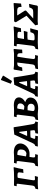

<svg xmlns="http://www.w3.org/2000/svg" viewBox="1593 -2410 825 4051"><g transform="rotate(-90 2005.5 -384.5)"><path d="M50 -50Q84 -55 97.5 -69Q111 -83 116 -117L152 -404Q154 -420 154 -424Q154 -436 148.5 -441Q143 -446 131 -446L107 -444L102 -452L115 -502Q160 -502 186 -501L270 -500Q423 -500 498 -510L503 -500Q479 -414 461 -308L381 -303Q383 -311 389 -339.5Q395 -368 395 -391Q395 -414 380.5 -421Q366 -428 324 -428Q302 -428 293 -426.5Q284 -425 281 -420Q278 -415 276 -403L229 -107Q227 -89 227 -85Q227 -70 233.5 -64.5Q240 -59 257 -59Q287 -59 310 -63L316 -53L300 3Q279 3 243 1L175 0Q110 0 36 8Z M634 -501 697 -500Q728 -500 764.5 -502Q801 -504 815 -505Q912 -505 958 -466.5Q1004 -428 1004 -372Q1004 -320 974 -274.5Q944 -229 895 -201.5Q846 -174 792 -174H720L710 -104Q709 -97 709 -85Q709 -68 716.5 -61.5Q724 -55 742 -55L776 -56Q776 -55 777 -53.5Q778 -52 778 -51L764 2Q752 2 719.5 1Q687 0 658 0Q633 0 585 2.5Q537 5 521 6L534 -50Q566 -55 579 -68.5Q592 -82 596 -115L632 -404Q633 -411 633 -422Q633 -435 628.5 -440.5Q624 -446 613 -446L585 -445L581 -452L594 -502Q618 -502 634 -501ZM877 -356Q877 -395 853 -413.5Q829 -432 778 -432Q767 -432 764.5 -429.5Q762 -427 760 -417Q745 -344 731 -248L796 -239Q836 -249 856.5 -279Q877 -309 877 -356Z M1463 -53 1467 -47 1455 2Q1444 2 1414.5 1Q1385 0 1354 0Q1311 0 1269 2.5Q1227 5 1215 6L1211 0L1221 -51Q1260 -55 1272 -61Q1284 -67 1284 -83Q1284 -95 1282 -103L1276 -156L1206 -157Q1186 -157 1165 -155Q1144 -153 1132 -152L1109 -98Q1102 -81 1102 -72Q1102 -62 1108.5 -57.5Q1115 -53 1131 -53H1164L1167 -48L1156 4Q1145 3 1107.5 1.5Q1070 0 1038 0Q1004 0 976 1Q948 2 939 2L952 -53Q970 -56 983 -67.5Q996 -79 1008 -103L1192 -496L1338 -510L1347 -504Q1354 -459 1375.5 -321Q1397 -183 1412 -107Q1416 -79 1427.5 -67Q1439 -55 1463 -53ZM1214 -225Q1243 -225 1270 -228L1248 -392H1235L1162 -225Z M1497 7 1509 -48Q1544 -55 1557 -67.5Q1570 -80 1574 -110L1611 -408Q1612 -414 1612 -423Q1612 -446 1592 -446L1565 -445L1559 -452L1573 -503Q1587 -503 1623 -501.5Q1659 -500 1688 -500Q1719 -500 1757 -502Q1795 -504 1810 -505Q1889 -505 1932.5 -477Q1976 -449 1976 -398Q1976 -318 1877 -265Q1923 -250 1948 -222.5Q1973 -195 1973 -158Q1973 -82 1911 -37Q1849 8 1744 8Q1640 0 1620 0Q1591 0 1550.5 3Q1510 6 1497 7ZM1788 -283Q1788 -281 1805 -292Q1822 -303 1835.5 -322.5Q1849 -342 1849 -372Q1849 -434 1755 -434Q1747 -434 1744 -431Q1741 -428 1739 -420Q1730 -381 1723 -330L1716 -291Q1725 -290 1752 -286.5Q1779 -283 1788 -283ZM1688 -108Q1685 -85 1700.5 -75Q1716 -65 1755 -65Q1795 -65 1818.5 -86.5Q1842 -108 1842 -146Q1842 -200 1776 -215H1705Z M2513 -53 2517 -47 2505 2Q2494 2 2464.5 1Q2435 0 2404 0Q2361 0 2319 2.5Q2277 5 2265 6L2261 0L2271 -51Q2310 -55 2322 -61Q2334 -67 2334 -83Q2334 -95 2332 -103L2326 -156L2256 -157Q2236 -157 2215 -155Q2194 -153 2182 -152L2159 -98Q2152 -81 2152 -72Q2152 -62 2158.5 -57.5Q2165 -53 2181 -53H2214L2217 -48L2206 4Q2195 3 2157.5 1.5Q2120 0 2088 0Q2054 0 2026 1Q1998 2 1989 2L2002 -53Q2020 -56 2033 -67.5Q2046 -79 2058 -103L2242 -496L2388 -510L2397 -504Q2404 -459 2425.5 -321Q2447 -183 2462 -107Q2466 -79 2477.5 -67Q2489 -55 2513 -53ZM2264 -225Q2293 -225 2320 -228L2298 -392H2285L2212 -225ZM2325 -549 2310 -547 2264 -570Q2298 -650 2342 -773L2354 -777L2431 -737L2434 -724Z M2608 -330 2532 -325Q2535 -341 2545 -396Q2555 -451 2562 -500L2573 -510L2654 -501H2903L2989 -510L2998 -500Q2992 -450 2988.5 -397.5Q2985 -345 2984 -330L2909 -325Q2910 -377 2905.5 -398Q2901 -419 2886.5 -425.5Q2872 -432 2836 -433Q2824 -370 2805 -243Q2786 -116 2786 -95Q2786 -74 2795 -65Q2804 -56 2824 -56Q2840 -56 2851.5 -57Q2863 -58 2866 -58L2869 -54L2855 4Q2839 3 2795.5 1.5Q2752 0 2712 0Q2683 0 2635 2.5Q2587 5 2572 6L2585 -51Q2621 -54 2638 -60.5Q2655 -67 2662.5 -82Q2670 -97 2674 -129L2712 -433Q2673 -432 2656 -425.5Q2639 -419 2629 -398.5Q2619 -378 2608 -330Z M3224 -67Q3272 -67 3295 -73Q3318 -79 3329.5 -97Q3341 -115 3352 -155L3428 -161L3433 -152Q3429 -140 3416.5 -96Q3404 -52 3393 -4L3383 5Q3359 4 3279.5 2Q3200 0 3135 0Q3089 0 3045 3.5Q3001 7 2989 8L3002 -49Q3035 -54 3048 -68Q3061 -82 3066 -116L3102 -404Q3103 -412 3103 -423Q3103 -436 3098.5 -441Q3094 -446 3083 -446L3059 -445L3054 -453L3066 -503Q3082 -502 3126.5 -501Q3171 -500 3222 -500Q3384 -500 3466 -510L3472 -501Q3468 -489 3456 -445.5Q3444 -402 3436 -356L3354 -351Q3355 -355 3358 -369Q3361 -383 3361 -393Q3361 -409 3353.5 -416.5Q3346 -424 3327 -427Q3308 -430 3270 -430Q3245 -430 3238 -426Q3231 -422 3228 -405L3208 -291L3280 -290Q3296 -290 3328.5 -292.5Q3361 -295 3372 -296L3378 -288L3358 -217Q3348 -217 3318.5 -218Q3289 -219 3257 -219Q3231 -219 3196 -214L3187 -160Q3186 -150 3182.5 -128.5Q3179 -107 3179 -96Q3179 -78 3188 -72.5Q3197 -67 3224 -67Z M3913 -13 3895 2 3583 -2 3511 4 3497 -52 3699 -238 3561 -464 3578 -499 3813 -501Q3886 -503 3959 -510L3967 -502Q3962 -448 3956 -353L3886 -342Q3888 -393 3870.5 -413.5Q3853 -434 3808 -434H3705L3809 -269L3806 -247L3641 -96H3774Q3820 -96 3840 -112.5Q3860 -129 3875 -178L3945 -184L3949 -179Q3923 -79 3913 -13Z"/></g></svg>

Font: Alegreya SC
Style: Bold Italic
Weight: 700
Italic angle: -7°
Designer: Juan Pablo del Peral
Foundry: Huerta Tipografica
Version: Version 2.007; ttfautohint (v1.6)